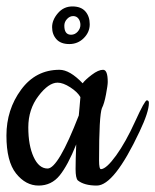

<svg xmlns="http://www.w3.org/2000/svg" viewBox="-20 -572 483 597"><path d="M281 5Q242 5 222 -11Q215 -18 215 -46.5Q215 -75 217 -123Q191 -58 165.5 -26.5Q140 5 100 5Q60 5 30 -32.5Q0 -70 0 -150.5Q0 -231 45.5 -293Q91 -355 165 -355Q197 -355 237 -313Q245 -324 265.5 -339.5Q286 -355 300.5 -355Q315 -355 315 -317Q315 -307 309.5 -278Q304 -249 297 -236Q288 -213 288 -73Q288 -46 294 -46Q311 -47 341 -88.5Q371 -130 400.5 -195Q430 -260 436.5 -260Q443 -260 443 -252Q443 -224 414 -163Q335 5 281 5ZM159 -315Q131 -315 99.5 -273.5Q68 -232 68 -176Q68 -120 84.5 -84Q101 -48 128 -48Q161 -48 225 -213Q226 -221 227.5 -240.5Q229 -260 230 -270Q221 -286 198.5 -300.5Q176 -315 159 -315ZM142 -487.5Q142 -510 160 -531Q178 -552 205 -552Q232 -552 245.5 -536.5Q259 -521 259 -496.5Q259 -472 240.5 -453.5Q222 -435 195.5 -435Q169 -435 155.5 -450Q142 -465 142 -487.5ZM180 -492Q180 -464 201 -464Q213 -464 221.5 -473.5Q230 -483 230 -494.5Q230 -506 224 -514Q218 -522 207.5 -522Q197 -522 188.5 -513Q180 -504 180 -492Z"/></svg>

Font: Cookie
Style: Regular
Weight: 400
Designer: Ania Kruk
Foundry: Ania Kruk
Version: Version 1.004